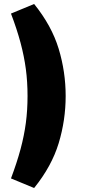

<svg xmlns="http://www.w3.org/2000/svg" viewBox="-20 -744 447 962"><path d="M151 198 35 150Q65 70 83 3Q101 -64 109.5 -128Q118 -192 118 -263Q118 -334 109.5 -398Q101 -462 83 -529.5Q65 -597 35 -676L151 -724Q239 -615 274 -499.5Q309 -384 309 -263Q309 -142 274 -26.5Q239 89 151 198Z"/></svg>

Font: Nunito Sans 12pt Black
Style: Regular
Weight: 900
Designer: Vernon Adams
Foundry: Vernon Adams
Version: Version 3.101;gftools[0.9.27]